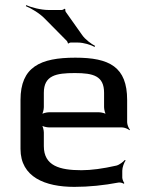

<svg xmlns="http://www.w3.org/2000/svg" viewBox="-20 -719 575 749"><path d="M274 -494C137 -494 60 -458 60 -329V-138C60 -28 156 10 270 10C327 10 385 4 443 -7C449 -8 459 -5 463 -2L465 -5C462 -8 457 -20 457 -26V-53C457 -66 464 -85 470 -93L467 -95C461 -88 446 -76 434 -73C381 -61 336 -55 298 -55C213 -55 151 -72 151 -149V-202C151 -211 147 -228 142 -233L140 -231C145 -226 162 -222 171 -222H456C465 -222 480 -216 485 -211L487 -213C482 -218 476 -233 476 -242V-329C476 -458 407 -494 274 -494ZM272 -434C344 -434 386 -423 386 -357V-301C386 -292 390 -275 395 -270L397 -272C392 -277 375 -281 366 -281H171C162 -281 145 -277 140 -272L142 -270C147 -275 151 -292 151 -301V-357C151 -425 199 -434 272 -434ZM300 -583 237 -672C235 -674 234 -681 235 -683L231 -685C230 -683 224 -680 221 -680H170C140 -680 102 -690 82 -699L81 -695C101 -687 135 -667 155 -646L241 -559C243 -557 245 -552 244 -551L248 -549C248 -551 253 -553 255 -553H284C306 -553 335 -544 349 -536L351 -540C337 -547 312 -565 300 -583Z"/></svg>

Font: Gamestation Storm
Style: Regular
Weight: 400
Designer: Jonas Hecksher
Foundry: Jonas Hecksher, Playtypeª, e-types AS
Version: Version 1.003